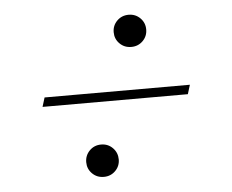

<svg xmlns="http://www.w3.org/2000/svg" viewBox="-40 -526 655 541"><g transform="rotate(-5 287.5 -255.5)"><path d="M342 -480.5Q361.5 -480.5 374.8 -467.2Q388 -454 388 -435Q388 -416 374.8 -402.8Q361.5 -389.5 342 -389.5Q322.5 -389.5 309.2 -402.8Q296 -416 296 -435Q296 -454 309.2 -467.2Q322.5 -480.5 342 -480.5ZM86 -269H497L489 -243H78ZM233 -123Q252.5 -123 265.8 -109.5Q279 -96 279 -77Q279 -58 265.8 -44.8Q252.5 -31.5 233 -31.5Q213.5 -31.5 200.2 -44.8Q187 -58 187 -77Q187 -96 200.2 -109.5Q213.5 -123 233 -123Z"/></g></svg>

Font: Newsreader 72pt Light
Style: Italic
Weight: 300
Italic angle: -17°
Designer: Hugues Gentile
Foundry: Production Type
Version: Version 1.003; ttfautohint (v1.8.3)